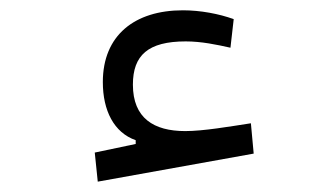

<svg xmlns="http://www.w3.org/2000/svg" viewBox="-20 -349 626 371"><path d="M168.9 2 470.2 -52.2 464.8 -110.8C423.8 -104.5 373 -95.7 337.9 -95.7C277.3 -95.7 236.8 -120.6 236.8 -185.5C236.8 -242.2 266.1 -269 338.9 -269C369.1 -269 398.9 -262.7 425.3 -256.8L431.6 -312C403.3 -322.3 367.2 -329.1 333.5 -329.1C240.2 -329.1 178.7 -280.8 178.7 -190.4C178.7 -135.3 200.2 -92.8 242.2 -78.1V-70.8L163.1 -54.2Z"/></svg>

Font: Cascadia Mono Light
Style: Regular
Weight: 300
Monospace: yes
Designer: Aaron Bell
Foundry: Saja Typeworks
Version: Version 2404.023